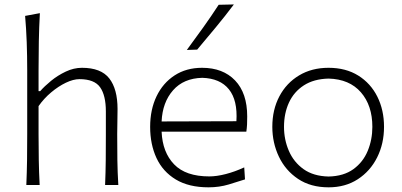

<svg xmlns="http://www.w3.org/2000/svg" viewBox="-20 -820 1781 851"><path d="M96.7 0Q99.1 -57.1 99.9 -110.1Q100.6 -163.1 100.6 -226.1V-507.8Q100.6 -573.2 98.4 -633.3Q96.2 -693.4 91.3 -749.5L156.7 -761.7Q153.3 -698.7 152.1 -636.5Q150.9 -574.2 150.9 -507.8V-416H158.2Q176.8 -437.5 206.3 -461.7Q235.8 -485.8 271.5 -502.7Q307.1 -519.5 343.3 -519.5Q427.7 -519.5 464.4 -472.4Q501 -425.3 501 -336.9Q501 -304.2 500.2 -275.9Q499.5 -247.6 499.5 -226.1Q499.5 -163.1 500.2 -110.1Q501 -57.1 504.4 0H445.8Q448.2 -57.1 448.7 -109.9Q449.2 -162.6 449.2 -224.6V-326.2Q449.2 -397 423.8 -433.1Q398.4 -469.2 332 -469.2Q305.2 -469.2 272 -453.4Q238.8 -437.5 206.8 -410.6Q174.8 -383.8 150.9 -349.6V-224.6Q150.9 -162.6 151.9 -109.9Q152.8 -57.1 155.8 0Z M904.3 10.3Q816.9 10.3 759.3 -24.4Q701.7 -59.1 673.6 -119.6Q645.5 -180.2 645.5 -257.8Q645.5 -334 673.8 -393.1Q702.1 -452.1 753.9 -485.8Q805.7 -519.5 875.5 -519.5Q968.3 -519.5 1022 -463.4Q1075.7 -407.2 1075.7 -304.2Q1075.7 -284.7 1075 -268.3Q1074.2 -252 1071.8 -236.3H696.3Q700.2 -145 751.7 -91.6Q803.2 -38.1 907.7 -38.1Q940.4 -38.1 981 -48.6Q1021.5 -59.1 1062.5 -78.1L1065.9 -24.9Q1036.1 -15.1 993.9 -2.4Q951.7 10.3 904.3 10.3ZM1027.8 -282.7Q1033.7 -375.5 994.6 -424.1Q955.6 -472.7 876.5 -475.1Q793.9 -473.1 747.1 -419.9Q700.2 -366.7 696.3 -281.7ZM808.1 -598.6Q845.2 -648.9 880.9 -698.7Q916.5 -748.5 949.2 -798.8L1016.6 -800.3Q978 -749 937 -699.5Q896 -649.9 854 -600.1Z M1436.5 10.3Q1356.9 10.3 1301 -27.1Q1245.1 -64.5 1216.1 -125.7Q1187 -187 1187 -257.8Q1187 -334 1218.3 -393.1Q1249.5 -452.1 1305.7 -485.8Q1361.8 -519.5 1436 -519.5Q1512.7 -519.5 1567.9 -485.1Q1623 -450.7 1652.6 -391.4Q1682.1 -332 1682.1 -257.8Q1682.1 -183.1 1651.6 -122.3Q1621.1 -61.5 1565.9 -25.6Q1510.7 10.3 1436.5 10.3ZM1436.5 -37.6Q1503.4 -39.1 1546.4 -70.3Q1589.4 -101.6 1609.9 -151.4Q1630.4 -201.2 1630.4 -257.8Q1630.4 -352.5 1579.6 -410.9Q1528.8 -469.2 1436.5 -471.7Q1371.1 -470.2 1326.9 -441.7Q1282.7 -413.1 1260.7 -365.2Q1238.8 -317.4 1238.8 -257.8Q1238.8 -201.2 1260.3 -151.4Q1281.7 -101.6 1325.4 -70.3Q1369.1 -39.1 1436.5 -37.6Z"/></svg>

Font: Pinar-DS3-FD Light
Style: Regular
Weight: 300
Designer: Amin Abedi
Version: Version 3.000